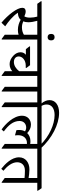

<svg xmlns="http://www.w3.org/2000/svg" viewBox="978 -1957 952 3028"><g transform="rotate(90 1454.0 -443.0)"><path d="M298 10 355 -49C283 -97 193 -168 141 -249C149 -250 157 -250 163 -251C201 -255 231 -269 252 -293C292 -269 350 -249 412 -249C440 -249 465 -253 488 -260V-42L553 6H563V-555H688V-564L648 -623H-40V-612L0 -555H202C211 -521 218 -482 218 -443C218 -409 214 -376 198 -351C170 -365 143 -372 120 -372C84 -372 63 -355 63 -318C63 -237 173 -94 298 10ZM291 -413C291 -459 281 -509 268 -555H488V-344C456 -324 416 -313 371 -313C337 -313 306 -321 277 -333C286 -356 291 -383 291 -413Z M526 -718C559 -718 577 -737 577 -773C577 -809 559 -828 526 -828C492 -828 475 -809 475 -773C475 -737 493 -718 526 -718Z M955 -119C999 -119 1037 -137 1063 -161V-42L1128 6H1138V-555H1263V-564L1223 -623H608V-612L648 -555H1063V-269C1024 -219 973 -186 918 -186C858 -186 830 -223 830 -262C830 -319 888 -373 974 -373H1011V-384L968 -441H672V-431L715 -375H804C778 -355 764 -325 764 -291C764 -249 784 -210 816 -180C853 -146 891 -119 955 -119Z M1374 6H1384V-555H1509V-564L1469 -623H1183V-613L1223 -555H1309V-42Z M1620 6H1630V-555H1755V-564L1715 -623H1610C1595 -649 1588 -676 1588 -703C1588 -783 1653 -828 1754 -828C1904 -828 2087 -744 2222 -608H2283C2123 -785 1903 -899 1719 -899C1596 -899 1519 -839 1519 -748C1519 -704 1539 -656 1571 -623H1429V-613L1469 -555H1555V-42Z M1982 8 2013 -27C1918 -97 1848 -174 1848 -275C1848 -342 1895 -380 1951 -380C1974 -380 1994 -373 2012 -362C1998 -337 1990 -307 1990 -272C1990 -255 1990 -246 1993 -226L2075 -203C2073 -216 2072 -231 2072 -251C2072 -333 2117 -392 2197 -392C2201 -392 2206 -392 2210 -391V-42L2275 6H2285V-555H2410V-564L2370 -623H1675V-612L1715 -555H2210V-443C2198 -446 2182 -447 2165 -447C2117 -447 2071 -429 2038 -396C2003 -430 1960 -455 1906 -455C1830 -455 1765 -405 1765 -314C1765 -177 1903 -47 1982 8Z M2602 13 2633 -21C2563 -78 2499 -156 2499 -237C2499 -307 2542 -360 2631 -360C2672 -360 2718 -357 2747 -354V-42L2813 6H2823V-555H2948V-564L2908 -623H2330V-613L2370 -555H2747V-418C2711 -424 2660 -431 2611 -431C2508 -431 2421 -373 2421 -267C2421 -148 2528 -46 2602 13Z"/></g></svg>

Font: Noto Serif Devanagari
Style: Regular
Weight: 400
Designer: Universal Thirst, Indian Type Foundry and the Monotype Design Team
Foundry: Monotype Imaging Inc.
Version: Version 2.004